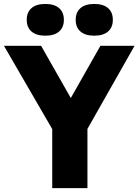

<svg xmlns="http://www.w3.org/2000/svg" viewBox="-52 -978 719 998"><path d="M647.5 -740 402.5 -308V0H219.5V-307L-31.5 -740H161.5L316 -468.5L470 -740ZM87 -875Q87 -914.5 112 -936Q137 -957.5 183.5 -957.5Q230 -957.5 255 -936Q280 -914.5 280 -875Q280 -835.5 255 -814Q230 -792.5 183.5 -792.5Q137 -792.5 112 -814Q87 -835.5 87 -875ZM341.5 -875Q341.5 -914.5 366.5 -936Q391.5 -957.5 438 -957.5Q484.5 -957.5 509.5 -936Q534.5 -914.5 534.5 -875Q534.5 -835.5 509.5 -814Q484.5 -792.5 438 -792.5Q391.5 -792.5 366.5 -814Q341.5 -835.5 341.5 -875Z"/></svg>

Font: Encode Sans Semi Condensed ExBd
Style: Regular
Weight: 800
Width: 4
Designer: Multiple Designers
Foundry: Impallari Type
Version: Version 2.000